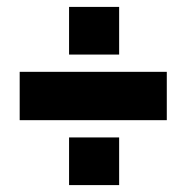

<svg xmlns="http://www.w3.org/2000/svg" viewBox="-20 -600 540 556"><path d="M37 -64ZM463 -392V-252H37V-392ZM325 -64H180V-202H325ZM325 -442H180V-580H325Z"/></svg>

Font: Blinker
Style: Bold
Weight: 700
Designer: Juergen Huber
Foundry: supertype
Version: Version 1.015;PS 1.15;hotconv 1.0.88;makeotf.lib2.5.647800; 